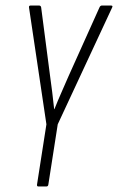

<svg xmlns="http://www.w3.org/2000/svg" viewBox="-20 -675 427 695"><path d="M119 0Q113 0 114 -7L148 -225L85 -648Q84 -655 91 -655H121Q128 -655 129 -648L161 -402Q165 -372 169 -341.5Q173 -311 176 -280H177Q189 -310 202 -339.5Q215 -369 228 -399L340 -648Q343 -655 349 -655H381Q385 -655 386.5 -653.5Q388 -652 386 -648L189 -225L155 -7Q154 0 148 0Z"/></svg>

Font: Sofia Sans Extra Condensed Light
Style: Italic
Weight: 300
Italic angle: -9°
Version: Version 4.100